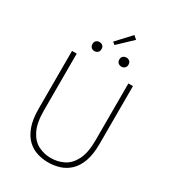

<svg xmlns="http://www.w3.org/2000/svg" viewBox="-242 -1163 1178 1307"><g transform="rotate(30 347.0 -509.5)"><path d="M346 13Q302 13 259.5 0Q217 -13 183 -45Q149 -77 128.5 -132.5Q108 -188 108 -272V-726H145V-280Q145 -181 173.5 -124.5Q202 -68 248 -45Q294 -22 346 -22Q400 -22 446.5 -45Q493 -68 522 -124.5Q551 -181 551 -280V-726H587V-272Q587 -188 566.5 -132.5Q546 -77 511 -45Q476 -13 433 0Q390 13 346 13ZM240 -801Q225 -801 215 -810.5Q205 -820 205 -837Q205 -854 215 -863Q225 -872 240 -872Q256 -872 266 -863Q276 -854 276 -837Q276 -820 266 -810.5Q256 -801 240 -801ZM338 -905 319 -921 422 -1032 448 -1009ZM452 -801Q437 -801 426.5 -810.5Q416 -820 416 -837Q416 -854 426.5 -863Q437 -872 452 -872Q467 -872 477.5 -863Q488 -854 488 -837Q488 -820 477.5 -810.5Q467 -801 452 -801Z"/></g></svg>

Font: Noto Sans HK Thin
Style: Regular
Weight: 100
Designer: Ryoko NISHIZUKA 西塚涼子 (kana, bopomofo & ideographs); Paul D. Hunt (Latin, Greek & Cyrillic); Sandoll Communications 산돌커뮤니
Foundry: Adobe
Version: Version 2.004-H2;hotconv 1.0.118;makeotfexe 2.5.65603